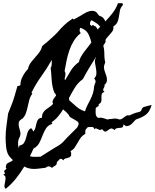

<svg xmlns="http://www.w3.org/2000/svg" viewBox="-40 -1014 970 1203"><path d="M391.6 -398.4Q393.6 -393.6 393.6 -390.6Q393.6 -387.7 393.6 -385.7Q416 -366.2 438 -346.7Q460 -327.1 489.3 -317.4L492.2 -316.4Q499 -336.9 508.3 -355.5Q517.6 -374 526.9 -392.1Q536.1 -410.2 542.5 -430.2Q548.8 -450.2 549.8 -474.6H550.8Q551.8 -483.4 554.7 -488.8Q557.6 -494.1 558.6 -499Q559.6 -503.9 558.1 -509.3Q556.6 -514.6 549.8 -522.5L550.8 -523.4Q563.5 -536.1 564 -552.7Q564.5 -569.3 561 -586.9Q557.6 -604.5 555.2 -621.1Q552.7 -637.7 560.5 -651.4L561.5 -652.3L560.5 -655.3Q538.1 -621.1 518.1 -587.4Q498 -553.7 479.5 -518.6Q448.2 -496.1 428.7 -464.4Q409.2 -432.6 391.6 -398.4ZM147.5 -35.2Q163.1 -30.3 181.6 -31.2Q200.2 -32.2 213.9 -32.2L300.8 -86.9Q313.5 -94.7 322.8 -99.6Q332 -104.5 343.8 -114.3Q354.5 -123 360.8 -130.4Q367.2 -137.7 377 -148.4L443.4 -214.8Q445.3 -216.8 449.2 -226.1Q453.1 -235.4 453.1 -237.3Q452.1 -248 443.4 -254.4Q434.6 -260.7 423.8 -266.1Q413.1 -271.5 403.3 -277.8Q393.6 -284.2 390.6 -294.9Q385.7 -299.8 380.4 -305.7Q375 -311.5 370.1 -316.4Q366.2 -318.4 362.8 -321.8Q359.4 -325.2 355.5 -329.1Q341.8 -305.7 324.2 -284.7Q306.6 -263.7 283.2 -248L288.1 -238.3Q260.7 -229.5 248 -209Q235.4 -188.5 226.6 -165Q217.8 -141.6 206.5 -119.1Q195.3 -96.7 169.9 -83Q165 -71.3 159.2 -59.6Q153.3 -47.9 147.5 -35.2ZM311.5 -417Q308.6 -426.8 301.8 -431.6Q293.9 -449.2 290 -468.3Q286.1 -487.3 284.2 -507.8Q282.2 -528.3 281.2 -548.3Q280.3 -568.4 277.3 -586.9V-587.9Q284.2 -598.6 284.2 -613.3Q284.2 -627.9 284.2 -638.7Q254.9 -585.9 219.2 -536.6Q183.6 -487.3 157.2 -432.6L163.1 -426.8L162.1 -425.8Q149.4 -409.2 144 -389.6Q138.7 -370.1 134.3 -349.1Q129.9 -328.1 123.5 -308.1Q117.2 -288.1 102.5 -272.5V-271.5H101.6Q81.1 -260.7 78.1 -247.6Q75.2 -234.4 78.6 -220.2Q82 -206.1 86.4 -190.9Q90.8 -175.8 85 -160.2V-159.2Q74.2 -139.6 73.2 -122.1Q72.3 -104.5 77.1 -86.9Q79.1 -90.8 80.1 -94.2Q81.1 -97.7 82 -102.5Q101.6 -105.5 109.9 -118.2Q118.2 -130.9 122.6 -147.5Q127 -164.1 131.8 -181.2Q136.7 -198.2 150.4 -209Q159.2 -210.9 162.1 -203.1Q165 -195.3 168.9 -190.4Q178.7 -200.2 182.1 -214.4Q185.5 -228.5 188.5 -241.7Q191.4 -254.9 198.2 -264.6Q205.1 -274.4 222.7 -276.4Q222.7 -294.9 229.5 -306.6Q236.3 -318.4 246.6 -326.7Q256.8 -335 269 -342.8Q281.2 -350.6 293 -363.3Q288.1 -370.1 289.1 -376.5Q290 -382.8 293.5 -389.6Q296.9 -396.5 302.2 -402.8Q307.6 -409.2 311.5 -417ZM532.2 -748Q525.4 -778.3 512.2 -803.2Q499 -828.1 465.8 -838.9L462.9 -839.8Q459 -833 459 -823.7Q459 -814.5 464.8 -807.6L465.8 -805.7Q464.8 -805.7 464.8 -805.2Q464.8 -804.7 463.9 -804.7Q438.5 -784.2 421.9 -756.8Q405.3 -729.5 394.5 -698.2Q383.8 -667 377 -634.3Q370.1 -601.6 365.2 -571.3L364.3 -570.3Q366.2 -565.4 368.2 -561.5Q370.1 -557.6 370.1 -551.8Q370.1 -538.1 366.7 -529.3Q363.3 -520.5 367.2 -510.7Q385.7 -542 404.3 -572.3Q422.9 -602.5 454.1 -625Q458 -642.6 467.3 -658.7Q476.6 -674.8 487.8 -689.9Q499 -705.1 510.7 -719.2Q522.5 -733.4 532.2 -748ZM587.9 -846.7Q577.1 -860.4 562.5 -870.1Q547.9 -879.9 535.2 -886.7Q527.3 -884.8 525.4 -875.5Q523.4 -866.2 523.4 -861.3L534.2 -850.6Q536.1 -852.5 536.6 -853.5Q537.1 -854.5 539.1 -856.4Q544.9 -858.4 549.3 -853Q553.7 -847.7 557.6 -849.6H558.6Q562.5 -845.7 565.4 -840.3Q568.4 -835 572.3 -829.1Q576.2 -834 579.6 -837.9Q583 -841.8 587.9 -846.7ZM730.5 -983.4Q714.8 -965.8 711.4 -948.2Q708 -930.7 705.6 -913.1Q703.1 -895.5 697.3 -878.9Q691.4 -862.3 669.9 -847.7Q672.9 -831.1 664.6 -818.8Q656.2 -806.6 645.5 -795.4Q634.8 -784.2 626.5 -773.4Q618.2 -762.7 622.1 -751L607.4 -728.5Q609.4 -718.8 611.3 -709Q613.3 -699.2 613.3 -691.4Q613.3 -672.9 614.3 -657.2Q615.2 -641.6 619.1 -623V-622.1Q617.2 -617.2 614.3 -608.9Q611.3 -600.6 611.3 -594.7Q611.3 -579.1 617.2 -564.5Q623 -549.8 627 -536.1Q630.9 -522.5 629.9 -508.8Q628.9 -495.1 614.3 -481.4Q617.2 -473.6 611.8 -465.8Q606.4 -458 606.4 -450.2Q606.4 -446.3 609.4 -443.8Q612.3 -441.4 615.2 -438.5Q599.6 -433.6 597.2 -423.3Q594.7 -413.1 595.7 -401.4Q596.7 -389.6 594.7 -378.9Q592.8 -368.2 578.1 -361.3Q578.1 -359.4 578.6 -358.9Q579.1 -358.4 579.1 -356.4Q579.1 -351.6 576.2 -349.1Q573.2 -346.7 569.8 -344.7Q566.4 -342.8 563 -340.3Q559.6 -337.9 559.6 -333Q559.6 -326.2 559.1 -317.4Q558.6 -308.6 559.6 -300.8Q560.5 -293 564 -286.1Q567.4 -279.3 575.2 -275.4H578.1Q589.8 -277.3 596.7 -276.4Q603.5 -275.4 615.2 -271.5Q623 -268.6 630.4 -266.1Q637.7 -263.7 645.5 -268.6Q653.3 -267.6 660.2 -269Q667 -270.5 673.3 -271Q679.7 -271.5 687 -271Q694.3 -270.5 704.1 -266.6L705.1 -265.6Q716.8 -264.6 724.1 -269.5Q731.4 -274.4 738.3 -279.8Q745.1 -285.2 751.5 -289.1Q757.8 -293 767.6 -291L768.6 -290Q783.2 -296.9 797.9 -302.7Q812.5 -308.6 828.1 -311.5Q837.9 -314.5 840.8 -316.9Q843.8 -319.3 845.2 -322.8Q846.7 -326.2 848.6 -331.1Q850.6 -335.9 858.4 -342.8Q872.1 -346.7 884.3 -350.1Q896.5 -353.5 910.2 -356.4Q903.3 -334 895 -319.8Q886.7 -305.7 875 -296.4Q863.3 -287.1 848.1 -279.8Q833 -272.5 812.5 -265.6L811.5 -264.6H810.5Q799.8 -252 785.2 -237.8Q770.5 -223.6 749 -223.6Q745.1 -225.6 741.7 -229Q738.3 -232.4 733.4 -234.4Q732.4 -229.5 732.4 -226.1Q732.4 -222.7 729.5 -218.8Q724.6 -213.9 717.8 -213.4Q710.9 -212.9 703.6 -212.4Q696.3 -211.9 689.5 -210Q682.6 -208 678.7 -199.2L676.8 -200.2Q661.1 -211.9 652.3 -208Q643.6 -204.1 636.2 -197.8Q628.9 -191.4 621.6 -189.5Q614.3 -187.5 601.6 -202.1Q600.6 -203.1 600.6 -203.6Q600.6 -204.1 599.6 -205.1L596.7 -203.1Q588.9 -198.2 583.5 -200.2Q578.1 -202.1 572.8 -205.1Q567.4 -208 562.5 -209.5Q557.6 -210.9 551.8 -204.1Q550.8 -205.1 550.8 -207Q546.9 -216.8 540.5 -217.8Q534.2 -218.8 524.4 -217.8H510.7Q503.9 -210 499 -205.1Q494.1 -200.2 494.1 -186.5Q494.1 -184.6 494.6 -181.6Q495.1 -178.7 495.1 -176.8L494.1 -175.8Q484.4 -169.9 478 -164.1Q471.7 -158.2 466.8 -152.3Q461.9 -146.5 457.5 -138.7Q453.1 -130.9 447.3 -121.1Q436.5 -102.5 428.2 -89.8Q419.9 -77.1 401.4 -66.4Q408.2 -56.6 405.3 -45.9Q405.3 -44.9 405.8 -43.5Q406.2 -42 406.2 -41Q401.4 -31.2 395 -28.3Q388.7 -25.4 381.3 -23.9Q374 -22.5 367.2 -20Q360.4 -17.6 356.4 -8.8Q353.5 -11.7 350.6 -15.1Q347.7 -18.6 342.8 -18.6Q335 -19.5 328.6 -11.2Q322.3 -2.9 316.4 1Q317.4 17.6 305.7 23.9Q293.9 30.3 285.2 38.1Q266.6 19.5 245.1 37.1Q227.5 39.1 210.4 41.5Q193.4 43.9 176.8 44.4Q160.2 44.9 144 41.5Q127.9 38.1 112.3 29.3Q88.9 68.4 60.1 104.5Q31.2 140.6 -3.9 168.9Q-13.7 161.1 -12.2 148.9Q-10.7 136.7 -7.8 123.5Q-4.9 110.4 -5.4 98.6Q-5.9 86.9 -19.5 81.1L-7.8 72.3Q-10.7 68.4 -13.2 63.5Q-15.6 58.6 -10.7 52.7L1 43Q-4.9 38.1 -3.4 29.8Q-2 21.5 1 13.7Q11.7 4.9 21.5 1.5Q31.2 -2 41 -10.7Q31.2 -19.5 23.4 -28.8Q15.6 -38.1 10.7 -46.9Q1 -66.4 -2 -97.2Q-4.9 -127.9 -4.9 -149.4Q-4.9 -188.5 0.5 -226.1Q5.9 -263.7 10.7 -301.8V-302.7Q21.5 -330.1 32.7 -357.9Q43.9 -385.7 51.8 -414.1Q56.6 -428.7 60.5 -444.3Q64.5 -460 69.3 -474.6L70.3 -475.6Q77.1 -475.6 80.1 -476.1Q83 -476.6 87.9 -481.4Q87.9 -508.8 102.1 -535.6Q116.2 -562.5 135.7 -582V-583Q139.6 -603.5 152.3 -620.6Q165 -637.7 179.2 -653.3Q193.4 -668.9 206.1 -686Q218.8 -703.1 223.6 -723.6L224.6 -724.6Q230.5 -731.4 237.3 -736.8Q244.1 -742.2 252 -748Q269.5 -763.7 286.6 -778.8Q303.7 -793.9 319.3 -810.5Q332 -825.2 342.3 -836.4Q352.5 -847.7 363.3 -857.4Q374 -867.2 386.2 -877Q398.4 -886.7 415 -897.5L416 -898.4L421.9 -891.6Q432.6 -898.4 442.9 -903.3Q453.1 -908.2 463.9 -915Q471.7 -919.9 481.9 -926.3Q492.2 -932.6 502.9 -937.5Q513.7 -942.4 524.9 -944.8Q536.1 -947.3 546.9 -945.3Q562.5 -941.4 567.9 -932.6Q573.2 -923.8 584 -914.1Q599.6 -910.2 607.4 -900.9Q615.2 -891.6 620.1 -879.9Q644.5 -905.3 666 -933.1Q687.5 -960.9 699.2 -994.1Q703.1 -993.2 709 -993.7Q714.8 -994.1 719.7 -994.1Q724.6 -994.1 727.5 -992.2Q730.5 -990.2 730.5 -983.4Z"/></svg>

Font: Homemade Apple
Style: Regular
Weight: 400
Version: Version 1.001